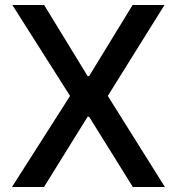

<svg xmlns="http://www.w3.org/2000/svg" viewBox="-20 -747 706 767"><path d="M156.2 -727.1 330.1 -442.9H335.9L509.8 -727.1H637.2L410.6 -363.8L638.7 0H510.7L335.9 -280.8H330.1L155.8 0H27.8L259.8 -363.8L29.3 -727.1Z"/></svg>

Font: Interop Med
Style: Regular
Weight: 500
Designer: Rasmus Andersson, Google, Jang Haemin
Foundry: jhaemin
Version: Version 1.007